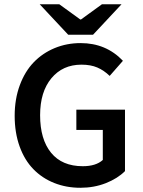

<svg xmlns="http://www.w3.org/2000/svg" viewBox="-20 -868 668 900"><path d="M356.9 12.2Q290.5 12.2 234.1 -10.3Q177.7 -32.7 136.5 -75Q95.2 -117.2 72 -181.4Q48.8 -245.6 48.8 -325.2Q48.8 -403.8 72.8 -468.5Q96.7 -533.2 138.2 -576.2Q179.7 -619.1 236.3 -642.6Q293 -666 357.9 -666Q477.1 -666 556.2 -583L494.1 -512.2Q467.3 -538.1 436.3 -551.5Q405.3 -564.9 361.8 -564.9Q273.9 -564.9 220.9 -501.2Q168 -437.5 168 -328.1Q168 -214.8 219.5 -151.9Q271 -88.9 368.2 -88.9Q429.7 -88.9 461.9 -118.2V-258.8H337.9V-354H565.9V-65.9Q531.2 -31.2 476.1 -9.5Q420.9 12.2 356.9 12.2ZM299.8 -705.1 166 -848.1H257.8L356 -776.9H359.9L458 -848.1H549.8L416 -705.1Z"/></svg>

Font: Source Sans 3 Semibold
Style: Regular
Weight: 600
Designer: Paul D. Hunt
Foundry: Adobe
Version: Version 3.052;hotconv 1.1.0;makeotfexe 2.6.0